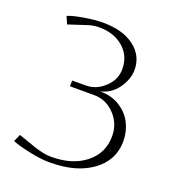

<svg xmlns="http://www.w3.org/2000/svg" viewBox="-122 -734 745 834"><g transform="rotate(20 251.0 -317.0)"><path d="M171.9 -333V-359.9H234.9Q283.2 -359.9 321.5 -395.8Q359.9 -431.6 359.9 -480Q359.9 -541.5 316.4 -579.3Q272.9 -617.2 204.1 -617.2Q176.8 -617.2 152.8 -608.9L67.9 -581.1L53.2 -615.2Q74.7 -625 124.8 -633.5Q174.8 -642.1 212.9 -642.1Q303.7 -642.1 357.4 -601.8Q411.1 -561.5 411.1 -495.1Q411.1 -454.6 382.8 -412.6Q354.5 -370.6 305.2 -357.9V-356.9Q355.5 -356.9 394 -332.8Q432.6 -308.6 451.9 -270.5Q471.2 -232.4 471.2 -188Q471.2 -99.6 397.7 -45.9Q324.2 7.8 205.1 7.8H194.8Q159.2 7.8 103.8 -4.2Q48.3 -16.1 24.9 -26.9L40 -60.1L117.2 -33.2Q164.6 -17.1 199.2 -17.1Q297.4 -17.1 357.7 -65.2Q418 -113.3 418 -191.9Q418 -250 378.2 -291.5Q338.4 -333 284.2 -333Z"/></g></svg>

Font: Resagokr
Style: Light
Weight: 300
Designer: gluk
Foundry: gluk
Version: Version 0.95